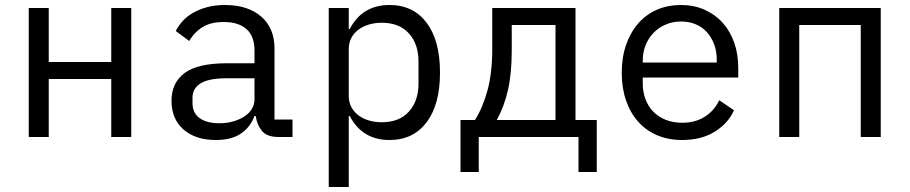

<svg xmlns="http://www.w3.org/2000/svg" viewBox="-20 -548 3640 768"><path d="M95 -516H175V-300H425V-516H505V0H425V-232H175V0H95Z M1095 0Q1048 0 1028 -24Q1008 -48 1003 -84H998Q981 -39 943.5 -13.5Q906 12 843 12Q762 12 714 -30Q666 -72 666 -145Q666 -217 718.5 -256Q771 -295 888 -295H998V-346Q998 -403 966 -431.5Q934 -460 875 -460Q823 -460 790 -439.5Q757 -419 737 -384L683 -424Q693 -444 710 -463Q727 -482 752 -496.5Q777 -511 809 -519.5Q841 -528 880 -528Q971 -528 1024.5 -482Q1078 -436 1078 -354V-70H1150V0ZM857 -55Q888 -55 913.5 -62.5Q939 -70 958 -82.5Q977 -95 987.5 -112.5Q998 -130 998 -150V-235H888Q816 -235 783 -215Q750 -195 750 -157V-136Q750 -96 778.5 -75.5Q807 -55 857 -55Z M1295 -516H1375V-432H1379Q1429 -528 1538 -528Q1633 -528 1686.5 -457Q1740 -386 1740 -258Q1740 -130 1686.5 -59Q1633 12 1538 12Q1429 12 1379 -84H1375V200H1295ZM1507 -59Q1577 -59 1615.5 -101.5Q1654 -144 1654 -214V-302Q1654 -372 1615.5 -414.5Q1577 -457 1507 -457Q1480 -457 1456 -450Q1432 -443 1414 -429.5Q1396 -416 1385.5 -396.5Q1375 -377 1375 -351V-165Q1375 -139 1385.5 -119.5Q1396 -100 1414 -86.5Q1432 -73 1456 -66Q1480 -59 1507 -59Z M1822 -68H1880Q1912 -119 1930.5 -188.5Q1949 -258 1949 -352V-516H2282V-68H2367V140H2294V0H1895V140H1822ZM2202 -68V-448H2027V-348Q2027 -255 2012 -188.5Q1997 -122 1967 -68Z M2709 12Q2653 12 2608.5 -7Q2564 -26 2532.5 -61.5Q2501 -97 2484 -146.5Q2467 -196 2467 -257Q2467 -319 2484.5 -369Q2502 -419 2533 -454.5Q2564 -490 2607.5 -509Q2651 -528 2704 -528Q2756 -528 2798.5 -509Q2841 -490 2871 -456.5Q2901 -423 2917 -377Q2933 -331 2933 -276V-238H2551V-214Q2551 -180 2562 -151Q2573 -122 2593.5 -101Q2614 -80 2643.5 -68.5Q2673 -57 2709 -57Q2761 -57 2799 -81Q2837 -105 2857 -147L2916 -107Q2893 -55 2839.5 -21.5Q2786 12 2709 12ZM2704 -462Q2671 -462 2643 -450Q2615 -438 2594.5 -417Q2574 -396 2562.5 -367.5Q2551 -339 2551 -305V-298H2847V-309Q2847 -343 2836.5 -371Q2826 -399 2807.5 -419.5Q2789 -440 2762.5 -451Q2736 -462 2704 -462Z M3097 -516H3503V0H3423V-448H3177V0H3097Z"/></svg>

Font: PlemolJP35 Console
Style: Regular
Weight: 400
Version: v2.0.3; ttfautohint (v1.8.4.7-5d5b-dirty) -l 6 -r 45 -G 200 